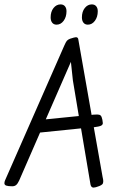

<svg xmlns="http://www.w3.org/2000/svg" viewBox="-39 -842 539 872"><path d="M430 -19Q430 -10 426 -5.5Q422 -1 412 3Q394 10 386 10Q375 10 372 -4L329 -259L143 -240L48 -22Q41 -7 34 -1.5Q27 4 17 4Q-2 4 -10.5 1Q-19 -2 -19 -10Q-19 -16 -16 -23L253 -635Q260 -651 264.5 -656.5Q269 -662 279 -666Q300 -673 306 -673Q316 -673 317 -661L377 -320L382 -321Q390 -322 402 -322Q413 -322 418 -317.5Q423 -313 426 -298Q428 -286 428 -283Q428 -275 419.5 -271Q411 -267 387 -264L427 -38Q430 -26 430 -19ZM292 -477 283 -561 169 -300 319 -315ZM263 -791Q263 -765 250 -747.5Q237 -730 218 -730Q205 -730 198 -739Q191 -748 191 -763Q191 -789 204 -805.5Q217 -822 236 -822Q249 -822 256 -813.5Q263 -805 263 -791ZM405 -791Q405 -765 392 -747.5Q379 -730 360 -730Q347 -730 340 -739Q333 -748 333 -763Q333 -789 346 -805.5Q359 -822 378 -822Q391 -822 398 -813.5Q405 -805 405 -791Z"/></svg>

Font: Farsan
Style: Regular
Weight: 400
Version: Version 1.001g;PS 1.001;hotconv 1.0.86;makeotf.lib2.5.63406 